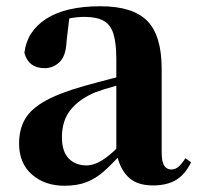

<svg xmlns="http://www.w3.org/2000/svg" viewBox="-20 -577 632 614"><path d="M186 17Q123 17 82 -19Q41 -55 41 -118Q41 -163 60 -196Q79 -229 125 -254.5Q171 -280 249 -302Q288 -313 338.5 -326Q389 -339 429 -349V-323Q389 -313 349 -302Q309 -291 285 -282Q233 -260 205.5 -225.5Q178 -191 178 -138Q178 -93 199.5 -70.5Q221 -48 257 -48Q271 -48 288.5 -55Q306 -62 329.5 -81Q353 -100 385 -136L402 -81H364Q336 -50 311 -28Q286 -6 256.5 5.5Q227 17 186 17ZM469 16Q415 16 387.5 -13.5Q360 -43 352 -92V-95V-387Q352 -440 342.5 -469.5Q333 -499 310.5 -511Q288 -523 250 -523Q225 -523 198.5 -517.5Q172 -512 135 -498L202 -523L193 -446Q191 -398 170.5 -378.5Q150 -359 123 -359Q71 -359 58 -408Q66 -477 128 -517Q190 -557 301 -557Q405 -557 451 -510Q497 -463 497 -357V-91Q497 -60 505 -47.5Q513 -35 528 -35Q540 -35 550 -43Q560 -51 573 -71L591 -58Q572 -19 543 -1.5Q514 16 469 16Z"/></svg>

Font: Noto Serif JP ExtraLight ExtraBold
Style: Regular
Weight: 800
Version: Version 2.003-H1;hotconv 1.1.1;makeotfexe 2.6.0